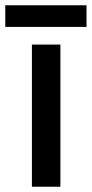

<svg xmlns="http://www.w3.org/2000/svg" viewBox="-38 -708 348 728"><path d="M191 0H83V-539H191ZM290 -688V-606H-18V-688Z"/></svg>

Font: Noto Sans Javanese Medium
Style: Regular
Weight: 500
Version: Version 2.004